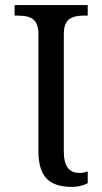

<svg xmlns="http://www.w3.org/2000/svg" viewBox="-20 -734 407 764"><path d="M132.8 -600.1Q132.8 -636.7 115.2 -654.3Q97.7 -671.9 50.8 -671.9H38.1V-713.9H329.1V-671.9H315.9Q268.6 -671.9 251.2 -653.8Q233.9 -635.7 233.9 -600.1V-129.9Q233.9 -45.9 295.9 -45.9Q305.2 -45.9 313 -47.4Q320.8 -48.8 329.1 -51.8V-4.9Q318.8 1 301.3 5.4Q283.7 9.8 267.1 9.8Q196.3 9.8 164.6 -24.2Q132.8 -58.1 132.8 -132.8Z"/></svg>

Font: Noto Serif
Style: Regular
Weight: 400
Designer: Monotype Design team
Foundry: Monotype Imaging Inc.
Version: Version 1.02